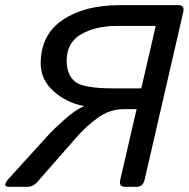

<svg xmlns="http://www.w3.org/2000/svg" viewBox="-27 -720 727 740"><path d="M8.8 0Q-22 0 7.3 -32.2L166.5 -207.5Q175.8 -217.8 218.8 -256.8Q261.7 -295.9 296.4 -310.5V-311.5Q230.5 -323.2 180.2 -367.7Q129.9 -412.1 129.9 -475.6Q129.9 -585.9 214.4 -643.1Q298.8 -700.2 434.6 -700.2H661.1Q685.5 -700.2 679.2 -673.3L530.3 -26.9Q523.9 0 499.5 0H454.6Q430.2 0 436.5 -26.9L499.5 -299.3H450.2Q395.5 -299.3 349.4 -265.6Q303.2 -231.9 266.6 -189.5L117.2 -19Q100.6 0 78.6 0ZM230 -486.3Q230 -433.6 260.7 -406.5Q291.5 -379.4 410.2 -379.4H517.6L573.2 -620.1H422.9Q341.8 -620.1 285.9 -587.9Q230 -555.7 230 -486.3Z"/></svg>

Font: Istok
Style: Italic
Weight: 500
Italic angle: -13°
Designer: Andrey V. Panov
Foundry: Andrey V. Panov
Version: Version 1.0.3